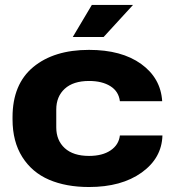

<svg xmlns="http://www.w3.org/2000/svg" viewBox="-20 -748 702 778"><path d="M274.9 -598.1 352.1 -728H519L399.9 -598.1ZM340.8 9.8Q247.6 9.8 178.7 -19.8Q109.9 -49.3 70.3 -111.8Q30.8 -174.3 30.8 -264.2V-272.9Q30.8 -406.7 114.7 -476.3Q198.7 -545.9 340.8 -545.9Q472.7 -545.9 552 -488.8Q631.3 -431.6 637.2 -337.9H465.8Q460.9 -377.9 427.2 -398.9Q393.6 -419.9 340.8 -419.9Q276.9 -419.9 242.4 -388.4Q208 -356.9 208 -304.2V-231.9Q208 -179.2 242.4 -147.7Q276.9 -116.2 340.8 -116.2Q395 -116.2 428.2 -138.7Q461.4 -161.1 465.8 -199.2H638.2Q635.7 -107.4 554 -48.8Q472.2 9.8 340.8 9.8Z"/></svg>

Font: Hubot Sans Expanded
Style: Bold
Weight: 700
Width: 7
Designer: Deni Anggara
Foundry: GitHub
Version: Version 1.001;gftools[0.9.31]